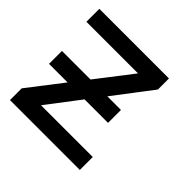

<svg xmlns="http://www.w3.org/2000/svg" viewBox="-143 -682 820 820"><g transform="rotate(45 267.0 -272.5)"><path d="M441.8 -78.1V0H19.9V-71L140.6 -227.3H28.4V-305.4H201L326 -467.3H14.2V-545.5H434.7V-478.7L302.6 -305.4H384.9V-227.3H242.9L129.3 -78.1Z"/></g></svg>

Font: Interface
Style: Regular
Weight: 400
Designer: Rasmus Andersson
Foundry: rsms
Version: Version 1.8